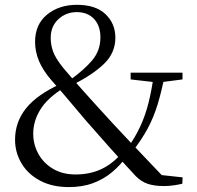

<svg xmlns="http://www.w3.org/2000/svg" viewBox="-20 -762 819 797"><path d="M265.4 14.6Q196.7 14.6 146.4 -12.1Q96.1 -38.8 69.3 -83.9Q42.5 -129 42.5 -182Q42.5 -255.7 88.5 -312.8Q134.5 -369.9 234.2 -415.1V-419.5L245.2 -397.5Q177.5 -355.8 147.7 -307.6Q117.9 -259.4 117.9 -207.4Q117.9 -161.9 139.4 -123.2Q160.9 -84.5 200.3 -61.1Q239.8 -37.8 293.6 -37.8Q353.7 -37.8 400.7 -60Q447.6 -82.2 485.3 -126.1L512.5 -109.7H503.6Q478.7 -75.6 445 -47.2Q411.3 -18.8 367 -2.1Q322.7 14.6 265.4 14.6ZM529.5 -132.6 504 -147.6H509.9Q542 -193.4 562.6 -238Q583.3 -282.7 596.5 -335.1Q609.7 -387.4 618.8 -454.1H664.8Q650.9 -383.2 634.5 -329.3Q618.1 -275.5 593.5 -229.5Q568.9 -183.4 529.5 -132.6ZM628 -420.2 522.3 -432.3V-460.3H737.6V-432.3L643.7 -420.2ZM660.4 10.3Q621.5 10.3 594.2 1.4Q567 -7.4 543.9 -30.5Q484.7 -94.3 434.9 -150.2Q385.1 -206 336.6 -261.5Q307.5 -296.2 286.1 -321.3Q264.6 -346.4 244.1 -370.9Q223.5 -395.5 195.2 -426.8Q158.2 -469.3 141.9 -508.5Q125.6 -547.7 125.6 -588.2Q125.6 -660.5 175.2 -701.3Q224.8 -742 299.5 -742Q377.2 -742 418 -703.1Q458.9 -664.2 458.9 -605.5Q458.9 -542.9 412.6 -497.8Q366.3 -452.6 283 -410.6V-406L271.5 -430.6Q329.1 -471.8 363 -512Q396.8 -552.3 396.8 -606.8Q396.8 -655.4 370.2 -683.5Q343.6 -711.7 298.5 -711.7Q254.3 -711.7 222.4 -682.3Q190.5 -653 190.5 -604.9Q190.5 -575.1 200.7 -547.2Q210.9 -519.4 243.2 -479.2Q266.1 -452.3 286.7 -428.7Q307.2 -405.2 330.4 -379.4Q353.6 -353.7 385.3 -318.5Q418.3 -282.3 449 -248.9Q479.8 -215.6 512.4 -181.1Q545 -146.6 582.6 -107.3Q620.2 -68.1 666 -19.7L617.4 -38.8L738 -25.8L736.8 0.8Q715 5.6 696.9 7.9Q678.8 10.3 660.4 10.3Z"/></svg>

Font: Noto Serif JP
Style: Regular
Weight: 200
Designer: Ryoko NISHIZUKA 西塚涼子 (kana & ideographs); Frank Grießhammer (Latin, Greek & Cyrillic); Wenlong ZHANG 张文龙 (bopomofo); San
Foundry: Adobe
Version: Version 2.001;hotconv 1.1.0;makeotfexe 2.6.0